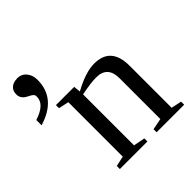

<svg xmlns="http://www.w3.org/2000/svg" viewBox="-186 -835 975 975"><g transform="rotate(-45 302.0 -347.5)"><path d="M450 -327Q450 -414 369 -414Q328 -414 261 -400V-34L323 -22V0H125V-22L180 -34V-425L125 -437V-459H256L260 -422Q349 -471 411 -471Q531 -471 531 -336V-34L587 -22V0H389V-22L450 -34ZM80 -694V-695Q112 -695 131 -672.5Q150 -650 150 -616Q150 -483 1 -438V-476Q87 -503 87 -558Q87 -562 86.5 -565.5Q86 -569 83.5 -572Q81 -575 79.5 -576.5Q78 -578 73.5 -581Q69 -584 68 -584.5Q67 -585 61 -588Q55 -591 54 -592Q21 -608 21 -640Q21 -666 37.5 -680Q54 -694 80 -694Z"/></g></svg>

Font: Libra Serif Modern
Style: Regular
Weight: 400
Designer: Stefan Peev, Context Ltd
Foundry: Stefan Peev, Context Ltd
Version: Version 1.000